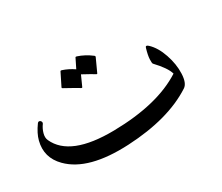

<svg xmlns="http://www.w3.org/2000/svg" viewBox="-94 -732 1115 965"><g transform="rotate(-30 463.0 -250.0)"><path d="M755.4 -371.6Q789.6 -339.4 809.3 -281.5Q829.1 -223.6 826.9 -169.2Q824.7 -114.7 799.3 -98.6Q655.8 -5.4 418 6.6Q180.2 18.6 80.1 -83Q15.1 -148.4 37.6 -236.3Q46.9 -272.9 77.1 -314.5Q82.5 -321.3 89.1 -319.3Q95.7 -317.4 98.1 -311Q100.6 -304.7 97.2 -299.8Q82.5 -279.8 76.2 -256.6Q69.8 -233.4 77.6 -216.3Q135.7 -87.4 390.6 -91.3Q645.5 -95.2 792 -189.5Q781.7 -227.1 727.1 -284.7Q723.6 -288.6 724.6 -311.5Q725.6 -334.5 736.8 -371.6Q740.7 -385.3 755.4 -371.6ZM405.8 -505.9Q407.7 -509.8 413.6 -507.8Q455.6 -494.1 491.7 -466.3Q497.1 -462.4 495.1 -457.5L460.4 -381.8Q458.5 -377.4 450.2 -383.3Q442.9 -388.7 387.2 -418.9L360.4 -359.4Q358.4 -355 350.1 -360.8Q341.8 -366.7 272.5 -404.8Q268.1 -407.2 269.5 -410.6L305.7 -483.4Q307.6 -487.3 313.5 -485.4Q348.1 -474.1 379.4 -452.6Z"/></g></svg>

Font: Amiri
Style: Slanted
Weight: 400
Italic angle: 9°
Designer: Khaled Hosny
Version: Version 000.107